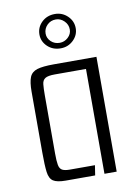

<svg xmlns="http://www.w3.org/2000/svg" viewBox="-78 -721 552 774"><g transform="rotate(-10 198.0 -334.5)"><path d="M128.4 0Q92.5 0 77 -10.2Q61.5 -20.3 58 -47.9Q54.5 -75.5 54.5 -126.8V-376.8Q54.5 -415.8 62.6 -435.9Q70.6 -455.9 93.7 -463Q116.7 -470 161.7 -470H336.4V0H286.4V-429.2H158.5Q130.5 -429.2 119.3 -422Q108 -414.8 106.3 -398.4Q104.5 -382 104.5 -352.8V-115Q104.5 -84.2 107.5 -68.2Q110.5 -52.2 120.7 -46.5Q130.8 -40.8 152.1 -40.8H254.6L248.3 0ZM200.9 -528.6Q168.5 -528.6 147 -549.2Q125.6 -569.8 125.6 -598.2Q125.6 -627.5 147 -648.3Q168.5 -669.1 200.9 -669.1Q231.2 -669.1 252.7 -648.3Q274.2 -627.5 274.2 -598.2Q274.2 -569.8 252.7 -549.2Q231.2 -528.6 200.9 -528.6ZM200.9 -551.2Q220.3 -551.2 235 -564.9Q249.8 -578.6 249.8 -597.5Q249.8 -617.6 235 -632.2Q220.3 -646.8 200.9 -646.8Q179.6 -646.8 165.2 -632.2Q150.8 -617.6 150.8 -597.5Q150.8 -578.6 165.2 -564.9Q179.6 -551.2 200.9 -551.2Z"/></g></svg>

Font: Smooch Sans Thin
Style: Regular
Weight: 100
Designer: Robert E. Leuschke
Foundry: Robert E. Leuschke
Version: Version 1.010